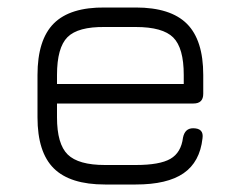

<svg xmlns="http://www.w3.org/2000/svg" viewBox="-20 -492 642 512"><path d="M260 0Q167 0 123.5 -43Q80 -86 80 -179V-292Q80 -386 123.5 -429.5Q167 -473 260 -472H342Q435 -472 478.5 -428.5Q522 -385 522 -292V-242Q522 -216 496 -216H132V-179Q132 -108 160.5 -80Q189 -52 260 -52H342Q406 -52 434.5 -68.5Q463 -85 468 -125Q473 -150 495 -150Q524 -150 520 -123Q513 -60 469.5 -30Q426 0 342 0ZM260 -420Q188 -421 160 -393Q132 -365 132 -292V-268H470V-292Q470 -364 442 -392Q414 -420 342 -420Z"/></svg>

Font: Jura
Style: Regular
Weight: 400
Designer: Daniel Johnson, Alexei Vanyashin
Foundry: Daniel Johnson
Version: Version 5.103